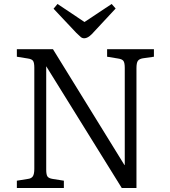

<svg xmlns="http://www.w3.org/2000/svg" viewBox="-20 -948 857 968"><path d="M65 0V-37L121 -46Q138 -48 145.5 -59Q153 -70 153 -97V-607Q153 -631 147 -640.5Q141 -650 121 -653L65 -662V-700H247L608 -115L609 -119V-606Q609 -631 602.5 -640.5Q596 -650 575 -653L520 -662V-700H756V-662L700 -654Q682 -651 675 -641Q668 -631 668 -604V0H594L213 -614V-610V-93Q213 -67 219.5 -58Q226 -49 245 -46L302 -37V0ZM405 -755Q395 -755 387.5 -761Q380 -767 365 -782L250 -904L270 -928L406 -837L543 -928L563 -905L443 -776Q422 -755 405 -755Z"/></svg>

Font: Literata 12pt Light
Style: Regular
Weight: 300
Designer: Latin by Veronika Burian and Jose Scaglione. Greek by Irene Vlachou. Cyrillic by Vera Evstafieva.
Foundry: TypeTogether
Version: Version 3.002